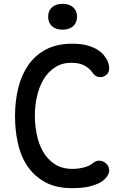

<svg xmlns="http://www.w3.org/2000/svg" viewBox="-20 -967 640 997"><path d="M58 -363Q58 -441 74.5 -509Q91 -577 126.5 -628.5Q162 -680 218.5 -710Q275 -740 356 -740Q399 -740 430 -732Q461 -724 483.5 -710.5Q506 -697 520 -679.5Q534 -662 541 -644Q550 -618 545.5 -600Q541 -582 525 -573Q510 -564 491 -567.5Q472 -571 458 -593Q446 -611 419.5 -626Q393 -641 351 -641Q302 -641 266 -617.5Q230 -594 207 -556Q184 -518 172.5 -468.5Q161 -419 161 -366Q161 -320 170.5 -271Q180 -222 202.5 -181.5Q225 -141 263 -115.5Q301 -90 357 -90Q372 -90 387 -92Q402 -94 415.5 -97.5Q429 -101 441 -106.5Q453 -112 461 -119Q479 -134 498.5 -132.5Q518 -131 532 -117Q546 -104 547 -83.5Q548 -63 528 -41Q513 -25 493 -15.5Q473 -6 450 0Q427 6 402 8Q377 10 354 10Q271 10 214.5 -21Q158 -52 123 -103.5Q88 -155 73 -222.5Q58 -290 58 -363ZM305 -813Q270 -813 250 -831Q230 -849 230 -880Q230 -911 250 -929Q270 -947 305 -947Q340 -947 360 -929Q380 -911 380 -880Q380 -849 360 -831Q340 -813 305 -813Z"/></svg>

Font: Maple Mono Medium
Style: Regular
Weight: 500
Monospace: yes
Designer: subframe7536
Version: Version 7.000